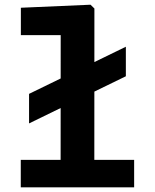

<svg xmlns="http://www.w3.org/2000/svg" viewBox="-20 -798 660 818"><path d="M516.2 -473.1 103.8 -272.2V-398.1L516.2 -598.9ZM68.5 -117H551.5V0H68.5ZM238.2 0 238.6 -681.7 261.1 -648.3H68.9V-765L365.7 -777.9L382.2 -761.8L381.8 0Z"/></svg>

Font: Monaspace Neon Var
Style: Regular
Weight: 400
Designer: Riley Cran and the Lettermatic Team
Version: Version 1.000 (Monaspace Neon Var)